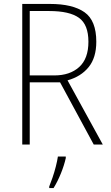

<svg xmlns="http://www.w3.org/2000/svg" viewBox="-20 -734 564 975"><path d="M234 -714Q349 -714 409 -672Q469 -630 469 -522Q469 -441 430 -393Q391 -345 323 -326L502 0H456L285 -316H131V0H93V-714ZM230 -678H131V-351H256Q335 -351 382 -393.5Q429 -436 429 -522Q429 -609 381 -643.5Q333 -678 230 -678ZM314 69Q306 105 289.5 146Q273 187 252 221H230V213Q237 196 246.5 168.5Q256 141 263.5 111.5Q271 82 274 61H314Z"/></svg>

Font: Noto Sans Gujarati SemiCondensed ExtraLight
Style: Regular
Weight: 200
Width: 4
Designer: Jelle Bosma - Monotype Design Team, Universal Thirst
Foundry: Monotype Imaging Inc.
Version: Version 2.106; ttfautohint (v1.8.4.7-5d5b)